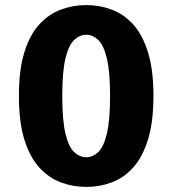

<svg xmlns="http://www.w3.org/2000/svg" viewBox="-20 -726 690 757"><path d="M320 11Q268 11 220.2 -6.8Q172.5 -24.5 135 -65.5Q97.5 -106.5 76 -175.8Q54.5 -245 54.5 -348Q54.5 -450.5 76 -519.8Q97.5 -589 135 -629.8Q172.5 -670.5 220.2 -688.2Q268 -706 320 -706Q372.5 -706 420.2 -688.2Q468 -670.5 505 -629.8Q542 -589 563.5 -519.8Q585 -450.5 585 -348Q585 -245 563.5 -175.8Q542 -106.5 505 -65.5Q468 -24.5 420.2 -6.8Q372.5 11 320 11ZM320 -106Q345.5 -106 367 -126Q388.5 -146 401.2 -198.5Q414 -251 414 -348Q414 -444 401.2 -496.2Q388.5 -548.5 367 -568.8Q345.5 -589 320 -589Q294.5 -589 272.8 -568.8Q251 -548.5 238.2 -496.2Q225.5 -444 225.5 -348Q225.5 -251 238.2 -198.5Q251 -146 272.8 -126Q294.5 -106 320 -106Z"/></svg>

Font: Trispace
Style: Bold
Weight: 700
Designer: Tyler Finck
Foundry: Etcetera Type Company
Version: Version 1.210; ttfautohint (v1.8.3)